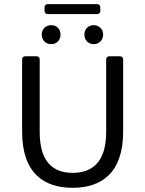

<svg xmlns="http://www.w3.org/2000/svg" viewBox="-20 -897 701 928"><path d="M195.3 -861.3V-844.7C195.3 -835 201.2 -829.1 210.9 -829.1H449.2C459 -829.1 464.8 -835 464.8 -844.7V-861.3C464.8 -871.1 459 -877 449.2 -877H210.9C201.2 -877 195.3 -871.1 195.3 -861.3ZM181.6 -729.5C181.6 -703.1 201.2 -683.6 227.5 -683.6C253.9 -683.6 272.5 -703.1 272.5 -729.5C272.5 -756.8 253.9 -775.4 227.5 -775.4C201.2 -775.4 181.6 -756.8 181.6 -729.5ZM387.7 -729.5C387.7 -703.1 407.2 -683.6 432.6 -683.6C459 -683.6 478.5 -703.1 478.5 -729.5C478.5 -756.8 459 -775.4 432.6 -775.4C407.2 -775.4 387.7 -756.8 387.7 -729.5ZM86.9 -260.7C86.9 -59.6 192.4 10.7 331.1 10.7C468.8 10.7 575.2 -59.6 575.2 -260.7V-609.4C575.2 -619.1 569.3 -625 559.6 -625H508.8C499 -625 493.2 -619.1 493.2 -609.4V-258.8C493.2 -109.4 421.9 -61.5 331.1 -61.5C241.2 -61.5 171.9 -109.4 171.9 -258.8V-609.4C171.9 -619.1 166 -625 156.2 -625H102.5C92.8 -625 86.9 -619.1 86.9 -609.4Z"/></svg>

Font: Ed Sans Neue
Style: Regular
Weight: 400
Designer: Stephen Hutchings
Version: Version 1.004;PS 001.004;hotconv 1.0.88;makeotf.lib2.5.64775